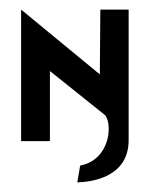

<svg xmlns="http://www.w3.org/2000/svg" viewBox="-20 -294 312 400"><path d="M24 0H84V-146L199 -54C215 -34 209 39 147 51L141 86C170 85 248 76 248 -2V-274H189L188 -139L24 -274Z"/></svg>

Font: Hussar Tani
Style: Dwa
Weight: 700
Foundry: Cannot Into Space Fonts
Version: Version 0.92